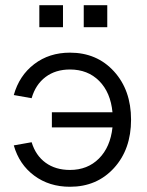

<svg xmlns="http://www.w3.org/2000/svg" viewBox="-20 -713 566 741"><path d="M180.2 -221.2V-279.8H414.1Q406.7 -356.4 362.8 -400.6Q318.8 -444.8 250 -444.8Q194.3 -444.8 155.8 -415.8Q117.2 -386.7 102.1 -334L33.2 -346.2Q54.2 -421.4 112.1 -465.6Q169.9 -509.8 250 -509.8Q354 -509.8 419.9 -437.5Q485.8 -365.2 485.8 -251Q485.8 -136.7 419.9 -64.5Q354 7.8 250 7.8Q169.9 7.8 112.1 -35.2Q54.2 -78.1 33.2 -151.9L102.1 -164.1Q117.7 -112.8 156 -85Q194.3 -57.1 250 -57.1Q317.9 -57.1 361.8 -101.1Q405.8 -145 414.1 -221.2ZM223.1 -607.9H131.8V-692.9H223.1ZM394 -607.9H303.2V-692.9H394Z"/></svg>

Font: LT Superior
Style: Regular
Weight: 400
Designer: Daniel Lyons
Foundry: LyonsType
Version: Version 1.000